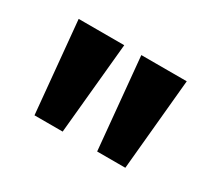

<svg xmlns="http://www.w3.org/2000/svg" viewBox="-71 -847 598 540"><g transform="rotate(30 228.0 -577.5)"><path d="M284 -429 256 -726H403.5L375.5 -429ZM80.5 -429 52.5 -726H200.5L172 -429Z"/></g></svg>

Font: Outfit Thin
Style: Regular
Weight: 100
Designer: Rodrigo Fuenzalida
Foundry: fragTYPE
Version: Version 1.000